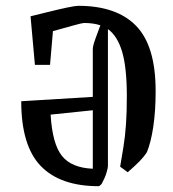

<svg xmlns="http://www.w3.org/2000/svg" viewBox="-20 -631 595 660"><path d="M319 9Q187 9 120 -60.5Q53 -130 53 -283L299 -298V-462Q299 -473 307.5 -496.5Q316 -520 325 -544Q301 -552 269 -552Q263 -552 234 -544Q205 -536 162 -524L152 -408H100L85 -575Q114 -582 148 -590.5Q182 -599 210.5 -605Q239 -611 249 -611Q381 -611 448 -542Q515 -473 515 -318Q515 -250 507 -196Q499 -142 485 -108Q475 -92 457 -74Q439 -56 419 -39L393 -58Q399 -93 404.5 -127Q410 -161 413 -202.5Q416 -244 416 -300Q416 -398 400 -452.5Q384 -507 351 -531V-60Q351 -54 346 -37Q341 -20 330 0Q329 2 325 5.5Q321 9 319 9ZM154 -237Q160 -136 193 -95Q226 -54 299 -51V-252Z"/></svg>

Font: Grenze Gotisch
Style: Regular
Weight: 400
Designer: Renata Polastri
Foundry: Omnibus-Type
Version: Version 1.001